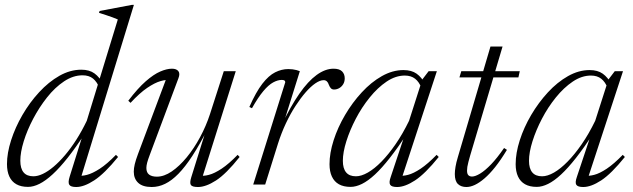

<svg xmlns="http://www.w3.org/2000/svg" viewBox="-20 -740 2540 770"><path d="M379.5 -385.5Q369.5 -411.5 353.2 -424.8Q337 -438 311 -438Q273.5 -438 237 -413.8Q200.5 -389.5 169 -349.8Q137.5 -310 113.2 -264Q89 -218 75.2 -173.5Q61.5 -129 61.5 -95.5Q61.5 -64.5 74.5 -48.8Q87.5 -33 114 -33Q131.5 -33 152 -42.8Q172.5 -52.5 195 -71.5Q217.5 -90.5 240.5 -117.5Q263.5 -144.5 285.8 -179.2Q308 -214 328 -255.5L452.5 -662Q443.5 -666 431.2 -670.5Q419 -675 405.2 -679.5Q391.5 -684 377 -688.5L379.5 -696L509 -720.5H517L302 -19L291 -36Q307 -33 329 -38.8Q351 -44.5 380 -63.2Q409 -82 445 -119L453.5 -110.5Q399 -43.5 358 -16.8Q317 10 285.5 10Q263.5 10 257.8 0.8Q252 -8.5 259.5 -32L314 -206H321.5Q284 -148.5 251.8 -107.8Q219.5 -67 191.2 -41Q163 -15 138.5 -2.8Q114 9.5 92.5 9.5Q64.5 9.5 45.8 -1Q27 -11.5 17.5 -32Q8 -52.5 8 -82Q8 -126 24.5 -177.5Q41 -229 70 -279Q99 -329 137 -370.2Q175 -411.5 218.2 -436Q261.5 -460.5 306 -460.5Q338.5 -460.5 359 -445.5Q379.5 -430.5 394 -402.5Z M747 -29 806.5 -219.5 813 -223.5Q780.5 -159.5 751.5 -115Q722.5 -70.5 695.5 -43Q668.5 -15.5 642.2 -2.8Q616 10 588.5 10Q552 10 534.2 -6.8Q516.5 -23.5 516.5 -51.5Q516.5 -65 520.5 -81.8Q524.5 -98.5 533.5 -122.5L650.5 -434.5L663 -418.5Q647.5 -421.5 624 -414.8Q600.5 -408 570.2 -387.5Q540 -367 503.5 -327.5L494.5 -336Q532.5 -386 564.5 -414Q596.5 -442 622.8 -453.2Q649 -464.5 669.5 -464.5Q687.5 -464.5 695.2 -454.8Q703 -445 695.5 -426L580.5 -118.5Q573.5 -100 570.2 -87.8Q567 -75.5 567 -66.5Q567 -48 578 -39.8Q589 -31.5 609 -31.5Q638 -31.5 668.8 -52.5Q699.5 -73.5 728.8 -109Q758 -144.5 782.2 -189.5Q806.5 -234.5 822 -282L877.5 -454.5H925.5L789 -21L780 -36Q796 -33 818 -38.8Q840 -44.5 868.8 -63.5Q897.5 -82.5 933 -119L941 -110.5Q887 -42.5 846.2 -16.2Q805.5 10 774 10Q751 10 745.5 1.8Q740 -6.5 747 -29Z M1124 -410Q1124 -415 1120.8 -417.2Q1117.5 -419.5 1110 -419.5Q1094 -419.5 1075.5 -409.5Q1057 -399.5 1036 -374.5Q1015 -349.5 990.5 -306L980 -311Q1006.5 -371 1032 -404Q1057.5 -437 1083.5 -450Q1109.5 -463 1136 -463Q1145 -463 1153.2 -462Q1161.5 -461 1169 -459Q1176.5 -457 1182.5 -454.5L1115 -239H1110Q1145.5 -314 1180.5 -364.2Q1215.5 -414.5 1250 -439.5Q1284.5 -464.5 1317.5 -464.5Q1341 -464.5 1351.8 -453.8Q1362.5 -443 1362.5 -426Q1362.5 -412.5 1356.5 -402.5Q1350.5 -392.5 1340.8 -386.8Q1331 -381 1319.5 -381Q1312 -381 1307.2 -385.8Q1302.5 -390.5 1299 -399.5Q1296 -409 1290.8 -413.8Q1285.5 -418.5 1278 -418.5Q1263.5 -418.5 1244.8 -405.8Q1226 -393 1205.8 -369.8Q1185.5 -346.5 1165 -315Q1144.5 -283.5 1126.5 -245.2Q1108.5 -207 1095 -164.5L1043.5 0H995.5Z M1547 -30.5 1604.5 -203H1612Q1575 -147 1543.2 -106.5Q1511.5 -66 1483.8 -40.2Q1456 -14.5 1431.8 -2.5Q1407.5 9.5 1386 9.5Q1358 9.5 1339.2 -1Q1320.5 -11.5 1311 -32Q1301.5 -52.5 1301.5 -81.5Q1301.5 -126 1318 -177.5Q1334.5 -229 1363.8 -278.8Q1393 -328.5 1430.8 -369.5Q1468.5 -410.5 1511.5 -434.8Q1554.5 -459 1598 -459Q1630.5 -459 1650.8 -444.5Q1671 -430 1685.5 -403L1670.5 -386.5Q1661 -411.5 1644.8 -424.2Q1628.5 -437 1603.5 -437Q1566.5 -437 1530.5 -412.8Q1494.5 -388.5 1462.8 -349.2Q1431 -310 1407 -264Q1383 -218 1369 -173.5Q1355 -129 1355 -95Q1355 -64.5 1368 -48.8Q1381 -33 1407.5 -33Q1429 -33 1455.2 -48Q1481.5 -63 1509.8 -91.8Q1538 -120.5 1566.5 -161.8Q1595 -203 1620.5 -255.5L1673.5 -421L1699 -454.5H1732L1589.5 -20L1578.5 -36Q1594.5 -33 1616.5 -38.8Q1638.5 -44.5 1667 -63.5Q1695.5 -82.5 1731 -119L1739.5 -110.5Q1685 -43 1644.5 -16.5Q1604 10 1572.5 10Q1550.5 10 1544.8 1Q1539 -8 1547 -30.5Z M1822.5 -429.5 1830 -454.5H2064.5L2059 -429.5ZM1865.5 -116Q1861.5 -102 1858.5 -90.5Q1855.5 -79 1854.2 -70.8Q1853 -62.5 1853 -56Q1853 -43 1858.2 -37.5Q1863.5 -32 1873 -32Q1886 -32 1905.8 -44Q1925.5 -56 1949.8 -81.2Q1974 -106.5 2001.5 -146.5L2013 -139Q1988.5 -98.5 1966 -70.2Q1943.5 -42 1923 -24.5Q1902.5 -7 1884.5 1.5Q1866.5 10 1850.5 10Q1829 10 1816.5 -2Q1804 -14 1804 -42Q1804 -54.5 1806.8 -71.2Q1809.5 -88 1816.5 -111L1947 -553.5H1995.5Z M2293.5 -30.5 2351 -203H2358.5Q2321.5 -147 2289.8 -106.5Q2258 -66 2230.2 -40.2Q2202.5 -14.5 2178.2 -2.5Q2154 9.5 2132.5 9.5Q2104.5 9.5 2085.8 -1Q2067 -11.5 2057.5 -32Q2048 -52.5 2048 -81.5Q2048 -126 2064.5 -177.5Q2081 -229 2110.2 -278.8Q2139.5 -328.5 2177.2 -369.5Q2215 -410.5 2258 -434.8Q2301 -459 2344.5 -459Q2377 -459 2397.2 -444.5Q2417.5 -430 2432 -403L2417 -386.5Q2407.5 -411.5 2391.2 -424.2Q2375 -437 2350 -437Q2313 -437 2277 -412.8Q2241 -388.5 2209.2 -349.2Q2177.5 -310 2153.5 -264Q2129.5 -218 2115.5 -173.5Q2101.5 -129 2101.5 -95Q2101.5 -64.5 2114.5 -48.8Q2127.5 -33 2154 -33Q2175.5 -33 2201.8 -48Q2228 -63 2256.2 -91.8Q2284.5 -120.5 2313 -161.8Q2341.5 -203 2367 -255.5L2420 -421L2445.5 -454.5H2478.5L2336 -20L2325 -36Q2341 -33 2363 -38.8Q2385 -44.5 2413.5 -63.5Q2442 -82.5 2477.5 -119L2486 -110.5Q2431.5 -43 2391 -16.5Q2350.5 10 2319 10Q2297 10 2291.2 1Q2285.5 -8 2293.5 -30.5Z"/></svg>

Font: Newsreader 36pt Light
Style: Italic
Weight: 300
Italic angle: -17°
Designer: Hugues Gentile
Foundry: Production Type
Version: Version 1.003